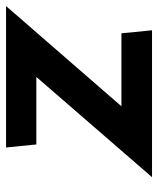

<svg xmlns="http://www.w3.org/2000/svg" viewBox="36 -558 522 634"><g transform="rotate(-90 297.0 -241.0)"><path d="M514 0 504 -101H263L594 -482H127L137 -382H360L29 0Z"/></g></svg>

Font: Bluebird
Style: Obl
Weight: 400
Designer: Jasper
Foundry: Cannot Into Space Fonts
Version: Version 0.98